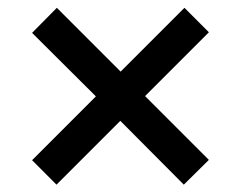

<svg xmlns="http://www.w3.org/2000/svg" viewBox="-20 -578 607 504"><path d="M128.3 -93.3 64.2 -157.5 231.7 -325 64.2 -491.7 129.2 -557.5 296.7 -390 464.2 -557.5 528.3 -493.3 360.8 -325.8 528.3 -158.3 462.5 -93.3 295.8 -260.8Z"/></svg>

Font: Familjen Grotesk Medium
Style: Italic
Weight: 500
Italic angle: -9.46201°
Designer: Anders Wikstroem, Jonas Baeckman, Matilda Gysing, Kristian Moeller
Foundry: Familjen STHLM AB
Version: Version 2.002; ttfautohint (v1.8.4.7-5d5b)